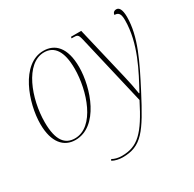

<svg xmlns="http://www.w3.org/2000/svg" viewBox="-169 -725 1154 1143"><g transform="rotate(-30 408.0 -153.0)"><path d="M168 10C327 10 403 -214 403 -356C403 -492 344 -546 266 -546C112 -546 33 -320 33 -177C33 -50 89 10 168 10ZM359 240C489 240 537 171 651 -48C729 -199 799 -336 799 -471C799 -525 784 -543 766 -543C750 -543 740 -533 740 -519C763 -519 779 -510 779 -462C779 -302 697 -154 636 -42H633C626 -86 618 -126 607 -172L521 -536H451L449 -526H460C489 -526 495 -524 504 -486L616 -6C525 174 469 230 359 230C333 230 309 223 294 214L289 223C307 234 336 240 359 240ZM170 0C103 0 61 -47 61 -173C61 -333 136 -536 265 -536C334 -536 375 -482 375 -361C375 -209 305 0 170 0Z"/></g></svg>

Font: Noto Serif Display Condensed Thin
Style: Italic
Weight: 100
Width: 3
Italic angle: -12°
Designer: Monotype Design Team
Foundry: Monotype Imaging Inc.
Version: Version 2.009